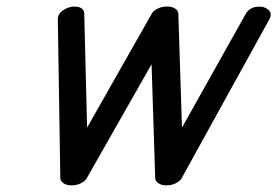

<svg xmlns="http://www.w3.org/2000/svg" viewBox="-20 -558 835 578"><path d="M438 -518.8Q443.8 -527.1 455.9 -532.7Q468 -538.3 482.7 -538.3Q497.3 -538.3 506.3 -532.7Q515.4 -527.1 516.8 -518.8L527.8 -173.8L721.2 -518.8Q732.7 -535.9 755.6 -537.8Q775.1 -539.6 787.1 -529.3Q801 -517.3 790.3 -498.8Q790 -498.3 789.8 -498L525.9 -19.8Q520 -11.5 507.9 -5.7Q495.8 0 481.4 0Q466.8 0 457.8 -5.7Q448.7 -11.5 447.3 -19.8L436.3 -364.7L240.2 -19.8Q234.4 -11.5 222.3 -5.7Q210.2 0 195.6 0Q181.2 0 172.1 -5.7Q163.1 -11.5 161.6 -19.8L154.1 -498Q152.8 -516.4 171.8 -528.3Q190.7 -540.3 211.1 -537.8Q231.4 -535.4 233.6 -518.8L242.2 -173.8Z"/></svg>

Font: Tecnico
Style: GruesoInclinado
Weight: 700
Italic angle: -15°
Version: Version 1.3